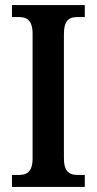

<svg xmlns="http://www.w3.org/2000/svg" viewBox="-20 -734 379 754"><path d="M27 0H313V-47H284C254 -47 231 -59 231 -112V-600C231 -656 253 -667 284 -667H313V-714H27V-667H55C84 -667 108 -656 108 -601V-112C108 -58 84 -47 55 -47H27Z"/></svg>

Font: Noto Serif Bengali Condensed SemiBold
Style: Regular
Weight: 600
Width: 3
Designer: Juan Bruce, Universal Thirst, Indian Type Foundry and the Monotype Design Team.
Foundry: Monotype Imaging Inc.
Version: Version 2.003